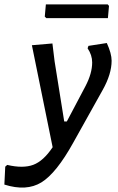

<svg xmlns="http://www.w3.org/2000/svg" viewBox="-104 -664 538 879"><path d="M389 -644 395 -637 390 -581H108L101 -588L106 -644ZM136 -465 146 -383 190 -108H202L287 -269Q318 -328 318 -378Q318 -412 297 -443L301 -454L385 -467Q407 -419 407 -386Q407 -325 366 -252L232 -12Q154 129 85.5 171Q17 213 -84 181L-80 99L-71 91Q2 108 48.5 90.5Q95 73 137 10L42 -457Z"/></svg>

Font: Alegreya Sans SC Medium
Style: Italic
Weight: 500
Italic angle: -7°
Designer: Juan Pablo del Peral
Foundry: Huerta Tipografica
Version: Version 2.007